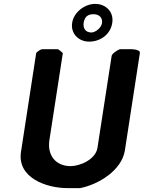

<svg xmlns="http://www.w3.org/2000/svg" viewBox="-20 -960 739 987"><path d="M276 -707H196C190 -707 167 -692 166 -687L88 -180C67 -45 220 7 326 7H392C484 -11 606 -83 622 -187L699 -687C703 -711 639 -707 632 -707H596C586 -704 556 -685 554 -673L481 -200C472 -141 392 -106 343 -106C266 -106 222 -162 234 -240L303 -687C300 -689 283 -707 276 -707ZM351 -843C342 -788 384 -746 438 -746C496 -746 548 -783 557 -842C566 -897 526 -940 469 -940C416 -940 359 -897 351 -843ZM410 -843C415 -873 431 -887 460 -887C489 -887 509 -870 504 -840C501 -818 471 -793 450 -793C419 -793 406 -815 410 -843Z"/></svg>

Font: Asimov Print
Style: CIt
Weight: 500
Designer: Google
Version: Version 2.000980: 2014